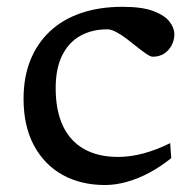

<svg xmlns="http://www.w3.org/2000/svg" viewBox="-20 -520 554 550"><path d="M331 -500.5Q388 -500.5 420.2 -488Q452.5 -475.5 466 -457.5Q479.5 -439.5 479.5 -422Q479.5 -405 471.5 -390Q463.5 -375 449.8 -366.2Q436 -357.5 417.5 -357.5Q411.5 -357.5 399.5 -365.5Q387.5 -373.5 373 -385.2Q358.5 -397 343 -408.8Q327.5 -420.5 313 -428.2Q298.5 -436 287.5 -436Q243.5 -436 210.2 -417.5Q177 -399 158.2 -361.5Q139.5 -324 139.5 -267.5Q139.5 -203.5 160.2 -159.5Q181 -115.5 221 -93Q261 -70.5 318 -70.5Q353.5 -70.5 390.8 -80.5Q428 -90.5 467.5 -110L470.5 -67Q440 -42.5 407.8 -25.2Q375.5 -8 343.2 1Q311 10 280.5 10Q211.5 10 159 -19.2Q106.5 -48.5 77 -103.8Q47.5 -159 47.5 -237Q47.5 -299 67 -347.5Q86.5 -396 123 -430.2Q159.5 -464.5 212 -482.5Q264.5 -500.5 331 -500.5Z"/></svg>

Font: Newsreader 9pt
Style: Regular
Weight: 400
Designer: Hugues Gentile
Foundry: Production Type
Version: Version 1.003